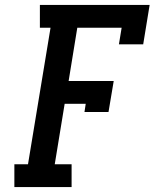

<svg xmlns="http://www.w3.org/2000/svg" viewBox="-20 -755 640 775"><path d="M38 0V-92H93L184 -643H141V-735H584L558 -576H460L471 -643H292L257 -428H439L418 -303H321L326 -336H241L201 -92H269V0Z"/></svg>

Font: Iosevka Curly Slab SmBdExObl
Style: Regular
Weight: 600
Width: 7
Italic angle: -9°
Monospace: yes
Designer: Belleve Invis
Foundry: Belleve Invis
Version: Version 11.1.0; ttfautohint (v1.8.3)